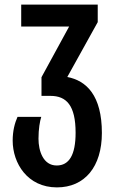

<svg xmlns="http://www.w3.org/2000/svg" viewBox="-20 -563 498 833"><path d="M227 250C348 250 422 160 422 14C422 -149 355 -213 272 -229L404 -467V-543H72V-448H280L160 -228V-147H199C268 -147 308 -106 308 13C308 109 280 155 226 155C167 155 147 91 147 39C147 -4 153 -37 159 -56H56C44 -29 35 5 35 47C35 145 99 250 227 250Z"/></svg>

Font: Noto Sans Georgian ExtraCondensed SemiBold
Style: Regular
Weight: 600
Width: 2
Designer: Monotype Design Team, Akaki Razmadze
Foundry: Google LLC
Version: Version 2.005